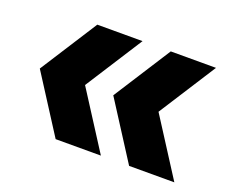

<svg xmlns="http://www.w3.org/2000/svg" viewBox="-80 -625 818 684"><g transform="rotate(20 329.0 -283.0)"><path d="M183.5 -66.5 44.5 -283.5 183.5 -500.5H355L216 -283.5L355 -66.5ZM462 -66.5 323 -283.5 462 -500.5H633.5L494.5 -283.5L633.5 -66.5Z"/></g></svg>

Font: Encode Sans SemiExpanded SemiExpanded
Style: Bold
Weight: 700
Width: 6
Designer: Multiple Designers
Foundry: Impallari Type
Version: Version 3.000; ttfautohint (v1.8.3) -l 8 -r 50 -G 200 -x 14 